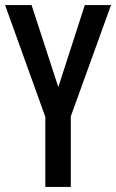

<svg xmlns="http://www.w3.org/2000/svg" viewBox="-20 -734 456 754"><path d="M209 -392 104 -714H0L158 -275V0H258V-277L416 -714H313Z"/></svg>

Font: Noto Sans Arabic UI XCn Md
Style: Regular
Weight: 500
Width: 2
Designer: Monotype Design Team, Nadine Chahine and Nizar Qandah
Foundry: Monotype Imaging Inc.
Version: Version 2.010